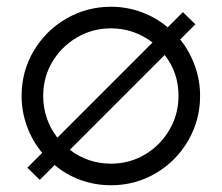

<svg xmlns="http://www.w3.org/2000/svg" viewBox="-20 -541 657 569"><path d="M142 -52 98 -8 61 -44 105 -88Q76 -123 60 -166.5Q44 -210 44 -257Q44 -329 79.5 -389.5Q115 -450 176 -485.5Q237 -521 309 -521Q356 -521 399.5 -505Q443 -489 477 -460L522 -505L559 -469L514 -424Q542 -389 557.5 -346Q573 -303 573 -257Q573 -185 537.5 -124Q502 -63 441.5 -27.5Q381 8 309 8Q262 8 219 -7.5Q176 -23 142 -52ZM509 -257Q509 -326 468 -378L187 -97Q241 -56 309 -56Q364 -56 409.5 -83Q455 -110 482 -156Q509 -202 509 -257ZM150 -133 432 -415Q377 -457 309 -457Q254 -457 208 -430Q162 -403 135 -357.5Q108 -312 108 -257Q108 -188 150 -133Z"/></svg>

Font: Lineal Light
Style: Regular
Weight: 300
Designer: Created by Frank Adebiaye with contributions from Anton Moglia & Ariel Martín Pérez
Created by Frank ADEBIAYE with FontF
Foundry: Velvetyne Type Foundry
Version: Version 2.000